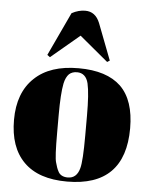

<svg xmlns="http://www.w3.org/2000/svg" viewBox="-53 -782 649 836"><g transform="rotate(5 271.5 -364.0)"><path d="M333 -197C333 -122 330 -74 324 -53C324 -53 324 -53 324 -53C316 -23 299 -8 273 -8C273 -8 273 -8 273 -8C252 -8 237 -16 230 -32C230 -32 230 -32 230 -32C225 -41 221 -53 217 -68C212 -83 210 -126 210 -199C210 -199 210 -277 210 -277C210 -277 210 -277 210 -277C210 -338 213 -384 219 -414C219 -414 219 -414 219 -414C223 -433 230 -447 239 -456C248 -464 259 -468 274 -468C274 -468 274 -468 274 -468C299 -468 316 -453 323 -424C330 -394 333 -347 333 -282C333 -282 333 -197 333 -197C333 -197 333 -197 333 -197ZM271 10C271 10 271 10 271 10C440 10 525 -75 525 -245C525 -245 525 -245 525 -245C525 -326 505 -387 464 -427C423 -466 362 -486 279 -486C196 -486 132 -465 87 -422C41 -379 18 -317 18 -238C18 -158 39 -97 82 -54C125 -11 188 10 271 10ZM150 -523C150 -523 275 -628 275 -628C275 -628 400 -524 400 -524C400 -524 411 -531 411 -531C411 -531 350 -690 350 -690C350 -690 350 -690 350 -690C337 -722 316 -738 286 -738C286 -738 286 -738 286 -738C267 -738 247 -733 227 -722C227 -722 138 -532 138 -532C138 -532 150 -523 150 -523Z"/></g></svg>

Font: Abril Fatface Utterance
Style: Regular
Weight: 500
Designer: Veronika Burian, Jos Scaglione
Foundry: TypeTogether
Version: ""